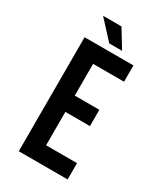

<svg xmlns="http://www.w3.org/2000/svg" viewBox="-208 -935 880 1021"><g transform="rotate(30 232.0 -424.0)"><path d="M194 -405H345V-305H194V-100H384V0H84V-700H384V-600H194ZM225 -848 293 -737H214L112 -848Z"/></g></svg>

Font: Bebas Neue Bold
Style: Regular
Weight: 700
Designer: Ryoichi Tsunekawa & LGV (GE)
Foundry: Free Software Foundation, Inc.
Version: Version 1.003 August 13, 2016